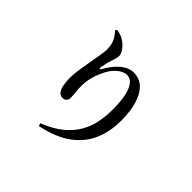

<svg xmlns="http://www.w3.org/2000/svg" viewBox="-199 -1069 1399 1399"><g transform="rotate(45 500.0 -370.0)"><path d="M353 58Q449 20 508.5 -29.5Q568 -79 600.5 -136.5Q633 -194 645 -257Q657 -320 657 -384Q657 -470 644.5 -526.5Q632 -583 608.5 -611Q585 -639 553 -639Q532 -639 508 -626.5Q484 -614 461.5 -590Q439 -566 422 -532Q398 -485 385.5 -439.5Q373 -394 373 -344Q373 -311 376.5 -284.5Q380 -258 380 -228Q380 -210 368 -198.5Q356 -187 339 -187Q322 -187 310 -195.5Q298 -204 289 -222Q283 -235 279.5 -252.5Q276 -270 274 -289Q272 -308 272 -324Q272 -362 279 -411Q286 -460 295 -510Q304 -560 311 -601Q318 -642 318 -665Q318 -695 312.5 -718.5Q307 -742 294 -763Q281 -784 260 -808L270 -819Q286 -817 302.5 -812.5Q319 -808 332 -800Q355 -788 373.5 -769.5Q392 -751 403 -732Q414 -713 414 -698Q414 -680 409.5 -665.5Q405 -651 399 -633Q391 -609 386 -586.5Q381 -564 377 -543Q376 -529 380.5 -528Q385 -527 393 -541Q418 -585 447 -617.5Q476 -650 508.5 -668Q541 -686 574 -686Q633 -686 673.5 -649Q714 -612 736 -541.5Q758 -471 758 -371Q758 -262 719.5 -171Q681 -80 594 -15.5Q507 49 362 79Z"/></g></svg>

Font: Noto Serif KR SemiBold
Style: Regular
Weight: 600
Designer: Ryoko NISHIZUKA 西塚涼子 (kana & ideographs); Frank Grießhammer (Latin, Greek & Cyrillic); Wenlong ZHANG 张文龙 (bopomofo); San
Foundry: Adobe
Version: Version 2.003-H1;hotconv 1.1.1;makeotfexe 2.6.0